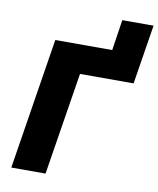

<svg xmlns="http://www.w3.org/2000/svg" viewBox="-94 -943 836 1016"><g transform="rotate(10 324.0 -435.0)"><path d="M37 0 149 -705H455L480 -870H648L597 -551H309L221 0Z"/></g></svg>

Font: Nunito Sans 7pt SemiCondensed Black
Style: Italic
Weight: 900
Width: 4
Italic angle: -9°
Designer: Vernon Adams
Foundry: Vernon Adams
Version: Version 3.101;gftools[0.9.27]